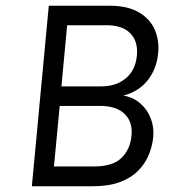

<svg xmlns="http://www.w3.org/2000/svg" viewBox="-20 -649 600 669"><path d="M91 0 150 -629H362Q424.5 -629 463.5 -606.2Q502.5 -583.5 519 -546Q535.5 -508.5 531 -464Q526.5 -411 495.8 -370.8Q465 -330.5 410 -316Q444 -310 468.5 -289Q493 -268 505 -237.2Q517 -206.5 514 -172Q511 -140 498.2 -109.2Q485.5 -78.5 461 -53.8Q436.5 -29 397.5 -14.5Q358.5 0 303 0ZM168 -69H308Q372.5 -69 403 -98.5Q433.5 -128 438 -175Q443.5 -222.5 415 -251.2Q386.5 -280 328 -280H188ZM214 -561 194 -348H333Q385 -348 418.8 -376.5Q452.5 -405 457 -456Q461.5 -505 434 -533Q406.5 -561 353 -561Z"/></svg>

Font: Karla
Style: Italic
Weight: 400
Italic angle: -8°
Designer: Jonathan Pinhorn
Version: Version 2.004;gftools[0.9.33]